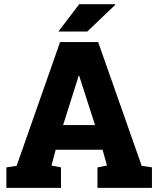

<svg xmlns="http://www.w3.org/2000/svg" viewBox="-20 -916 772 936"><path d="M11.2 0V-100.1L61 -107.4L272.9 -710.9H458.5L670.9 -107.4L720.7 -100.1V0H455.1V-100.1L501.5 -108.9L480 -186H251.5L231 -108.9L277.3 -100.1V0ZM287.6 -306.2H443.4L374 -521.5L366.2 -546.4H363.3L355 -519ZM264.6 -762.2 366.2 -895.5H541L542 -892.6L405.3 -762.2H268.1Z"/></svg>

Font: Roboto Slab LO Black
Style: Regular
Weight: 900
Designer: Google
Version: Version 2.000